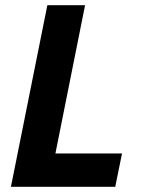

<svg xmlns="http://www.w3.org/2000/svg" viewBox="-20 -718 550 738"><path d="M423 0H22L162 -698H307L193 -128H449Z"/></svg>

Font: IBM Plex Sans
Style: Italic
Weight: 400
Italic angle: -11.31°
Designer: Mike Abbink, Paul van der Laan, Pieter van Rosmalen
Foundry: Bold Monday
Version: Version 3.201